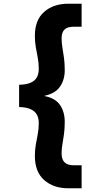

<svg xmlns="http://www.w3.org/2000/svg" viewBox="-20 -831 527 1035"><path d="M349 184Q268 184 218 139.5Q168 95 168 10Q168 -23 173 -51Q178 -79 183.5 -107.5Q189 -136 189 -169Q189 -194 179 -212.5Q169 -231 146 -242Q123 -253 83 -254V-374Q123 -375 146 -385.5Q169 -396 179 -414.5Q189 -433 189 -459Q189 -492 183.5 -520Q178 -548 173 -576.5Q168 -605 168 -638Q168 -723 218 -767Q268 -811 349 -811H420V-687H378Q344 -687 328 -672Q312 -657 312 -624Q312 -600 316.5 -574Q321 -548 325 -518.5Q329 -489 329 -453Q329 -401 303.5 -364Q278 -327 221 -315V-313Q278 -302 303.5 -265Q329 -228 329 -174Q329 -138 325 -108.5Q321 -79 316.5 -53.5Q312 -28 312 -4Q312 28 328 44Q344 60 378 60H420V184Z"/></svg>

Font: DM Sans 11pt Black
Style: Regular
Weight: 900
Version: Version 4.004;gftools[0.9.30]